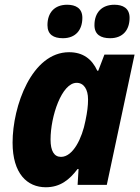

<svg xmlns="http://www.w3.org/2000/svg" viewBox="-20 -779 592 809"><path d="M444 -618C498 -618 526 -653 526 -704C526 -745 497 -759 462 -759C409 -759 378 -726 378 -673C378 -633 405 -618 444 -618ZM245 -618C299 -618 327 -653 327 -704C327 -745 298 -759 263 -759C210 -759 180 -726 180 -673C180 -633 206 -618 245 -618ZM173 10C234 10 273 -22 307 -67H311L307 0H430L547 -549H420L394 -481H390C367 -531 329 -559 271 -559C114 -559 33 -332 33 -178C33 -47 95 10 173 10ZM237 -118C208 -118 193 -143 193 -191C193 -289 240 -430 303 -430C333 -430 351 -403 351 -360C351 -334 348 -308 340 -270C326 -197 288 -118 237 -118Z"/></svg>

Font: Noto Sans SemiCondensed ExtraBold
Style: Italic
Weight: 800
Width: 4
Italic angle: -12°
Designer: Monotype Design Team
Foundry: Monotype Imaging Inc.
Version: Version 2.013